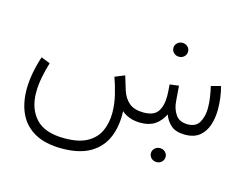

<svg xmlns="http://www.w3.org/2000/svg" viewBox="-101 -653 1369 1068"><g transform="rotate(15 584.0 -119.0)"><path d="M815.4 147.9Q815.4 131.3 827.6 119.6Q839.8 107.9 857.9 107.9Q875.5 107.9 887.7 119.4Q899.9 130.9 899.9 147.9Q899.9 164.6 887.7 176.3Q875.5 188 857.9 188Q839.8 188 827.6 176.3Q815.4 164.6 815.4 147.9ZM784.7 -450.2Q784.7 -466.8 796.9 -478.5Q809.1 -490.2 827.1 -490.2Q844.7 -490.2 856.9 -478.8Q869.1 -467.3 869.1 -450.2Q869.1 -433.6 856.9 -421.9Q844.7 -410.2 827.1 -410.2Q809.1 -410.2 796.9 -421.9Q784.7 -433.6 784.7 -450.2ZM716.3 0Q678.2 0 649.7 -11.2Q621.1 -22.5 605.5 -37.6Q609.4 47.4 582.3 112.5Q555.2 177.7 492.9 214.6Q430.7 251.5 329.1 251.5Q233.9 251.5 173.3 217.5Q112.8 183.6 84.2 123.3Q55.7 63 55.7 -16.1Q55.7 -62.5 64.9 -112.1Q74.2 -161.6 90.3 -209.5L142.1 -189Q128.9 -146 120.1 -101.1Q111.3 -56.2 111.3 -13.2Q111.3 79.6 163.3 136.2Q215.3 192.9 329.1 192.9Q412.6 192.9 460.9 165Q509.3 137.2 529.8 90.8Q550.3 44.4 550.3 -11.7Q550.3 -62.5 537.6 -115Q524.9 -167.5 509.3 -210L565.4 -232.9L589.8 -153.3Q604 -108.9 633.8 -84.2Q663.6 -59.6 717.3 -59.6Q775.4 -59.6 798.1 -92Q820.8 -124.5 820.8 -182.1Q820.8 -193.8 819.8 -209.7Q818.8 -225.6 816.9 -248L869.1 -254.9L876 -168Q878.9 -123.5 901.1 -91.6Q923.3 -59.6 971.2 -59.6Q1019 -59.6 1038.1 -94.7Q1057.1 -129.9 1057.1 -175.8Q1057.1 -208.5 1051.8 -241.7Q1046.4 -274.9 1040.5 -298.8L1095.7 -313.5Q1104 -283.2 1108.4 -249.8Q1112.8 -216.3 1112.8 -183.1Q1112.8 -135.3 1099.4 -93.5Q1085.9 -51.8 1055.2 -26.1Q1024.4 -0.5 972.2 0Q919.4 0 891.1 -23.9Q862.8 -47.9 850.1 -84Q830.1 -43.9 797.9 -22Q765.6 0 716.3 0Z"/></g></svg>

Font: Vazirmatn RD FD ExtraLight
Style: Regular
Weight: 200
Designer: Saber Rastikerdar
Foundry: Saber Rastikerdar
Version: Version 33.003